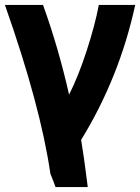

<svg xmlns="http://www.w3.org/2000/svg" viewBox="-30 -559 570 781"><path d="M251 -174Q289 -249 323 -354Q357 -459 372 -539H520Q456 -244 300 10Q314 98 318 133L327 202H196Q189 182 175 148Q135 -128 -10 -539H145Q208 -364 251 -174Z"/></svg>

Font: Repo
Style: Bold
Weight: 700
Designer: Stefan Peev
Foundry: Context Ltd
Version: Version 001.000